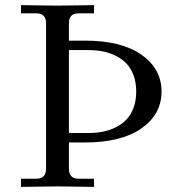

<svg xmlns="http://www.w3.org/2000/svg" viewBox="-20 -734 685 755"><path d="M62.5 1V-31.2H123Q161.1 -31.2 161.1 -70.3V-642.6Q161.1 -681.6 123 -681.6H62.5V-713.9Q64.5 -713.9 122.6 -712.9Q180.7 -711.9 206.1 -711.9Q231.4 -711.9 289.6 -712.9Q347.7 -713.9 349.6 -713.9V-681.6H289.1Q251 -681.6 251 -642.6V-574.2H314.5Q457.5 -574.2 536.6 -518.6Q615.2 -463.4 615.2 -374Q615.2 -284.7 536.6 -229.5Q457.5 -173.8 314.5 -173.8H251V-70.3Q251 -31.2 289.1 -31.2H349.6V1Q347.7 1 289.6 0Q231.4 -1 206.1 -1Q180.7 -1 122.6 0Q64.5 1 62.5 1ZM251 -210.9H326.2Q356.9 -210.9 383.8 -216.1Q410.6 -221.2 435.3 -233.4Q460 -245.6 477.5 -264.2Q495.1 -282.7 505.4 -310.8Q515.6 -338.9 515.6 -374Q515.6 -409.2 505.4 -437.3Q495.1 -465.3 477.5 -483.9Q460 -502.4 435.3 -514.6Q410.6 -526.9 383.8 -532Q356.9 -537.1 326.2 -537.1H251Z"/></svg>

Font: Theano Old Style
Style: Regular
Weight: 400
Designer: Alexey Kryukov
Version: Version 2.00